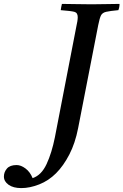

<svg xmlns="http://www.w3.org/2000/svg" viewBox="-211 -721 632 983"><path d="M-102 242Q-143 242 -167 225Q-191 208 -191 183Q-191 160 -175.5 142Q-160 124 -126 124Q-104 124 -80.5 141.5Q-57 159 -44 191Q1 176 27.5 119Q54 62 70 -18L179 -581Q183 -599 185 -611.5Q187 -624 187 -633Q187 -656 169.5 -660.5Q152 -665 100 -669Q102 -685 106 -701Q132 -701 176.5 -700Q221 -699 258 -699Q293 -699 333 -700Q373 -701 401 -701Q401 -684 395 -669Q352 -665 332.5 -660.5Q313 -656 306 -642Q299 -628 292 -593L189 -65Q174 12 144 70Q114 128 76 166Q38 204 -10 223Q-58 242 -102 242Z"/></svg>

Font: Tiro Bangla
Style: Italic
Weight: 400
Italic angle: -11°
Designer: Bangla: John Hudson & Fiona Ross, assisted by Neelakash Kshetrimayum. Latin: John Hudson with Paul Hanslow, assisted by 
Foundry: Tiro Typeworks Ltd.
Version: Version 1.60